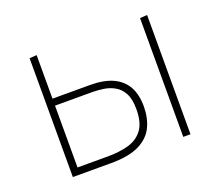

<svg xmlns="http://www.w3.org/2000/svg" viewBox="-90 -623 859 750"><g transform="rotate(-20 339.5 -248.0)"><path d="M95 0Q95 -56.5 95 -108.5Q95 -160.5 95 -221V-271Q95 -311.5 95 -348.2Q95 -385 95 -420.8Q95 -456.5 95 -494L125 -496Q125 -439.5 125 -385.8Q125 -332 125 -271Q125 -204.5 125 -147.5Q125 -90.5 125 -29H251.5Q298 -29 336 -39.2Q374 -49.5 396.5 -78.8Q419 -108 419 -165Q419 -207 405.8 -231.2Q392.5 -255.5 371.2 -267.2Q350 -279 325.5 -282.5Q301 -286 279 -286H119L108.5 -315Q141 -315 189.8 -315Q238.5 -315 281 -315Q339 -315 376.2 -297.5Q413.5 -280 431.8 -246.8Q450 -213.5 450 -165Q450 -118 432.5 -80.8Q415 -43.5 372.2 -21.8Q329.5 0 254 0Q208 0 165.8 0Q123.5 0 95 0ZM554 0Q554 -56.5 554 -108.5Q554 -160.5 554 -221V-271Q554 -311.5 554 -348.2Q554 -385 554 -420.8Q554 -456.5 554 -494L584 -495.5Q584 -458 584 -422Q584 -386 584 -349Q584 -312 584 -271V-221Q584 -160.5 584 -108.5Q584 -56.5 584 0Z"/></g></svg>

Font: Commissioner Thin
Style: Regular
Weight: 100
Designer: Kostas Bartsokas
Foundry: Kostas Bartsokas
Version: Version 1.001;gftools[0.9.23]